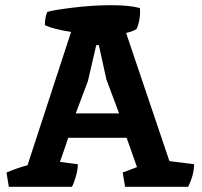

<svg xmlns="http://www.w3.org/2000/svg" viewBox="-20 -720 779 740"><path d="M519 -689 520 -679Q520 -638 507 -609Q494 -599 466 -593L633 -99L728 -87Q728 -46 705 0H462L453 -55Q495 -71 508 -76L468 -189H243Q213 -100 211 -96L280 -87Q280 -66 272 -38.5Q264 -11 257 0H14L5 -55Q50 -74 86 -83L254 -597Q187 -607 153 -623Q153 -652 162 -674Q183 -681 260.5 -690.5Q338 -700 408.5 -700Q479 -700 519 -689ZM390 -414 361 -546H351L319 -408L272 -283H439Z"/></svg>

Font: Inika
Style: Bold
Weight: 700
Version: Version 1.001